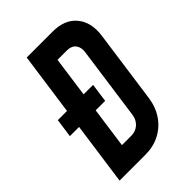

<svg xmlns="http://www.w3.org/2000/svg" viewBox="-220 -847 943 943"><g transform="rotate(-45 252.0 -375.0)"><path d="M22 -327 35.5 -424.5H280.5L267 -327ZM40 0 145 -750H325Q409 -750 451 -699Q493 -648 481.5 -565L428.5 -185Q420.5 -129 391.8 -87.2Q363 -45.5 319 -22.8Q275 0 220 0ZM171.5 -115H236.5Q267 -115 288.2 -134.2Q309.5 -153.5 313.5 -185L366.5 -565Q371 -596.5 355.8 -615.8Q340.5 -635 309 -635H244Z"/></g></svg>

Font: Mohave SemiBold
Style: Italic
Weight: 600
Italic angle: -8°
Designer: Gumpita Rahayu
Foundry: Tokotype
Version: Version 2.003